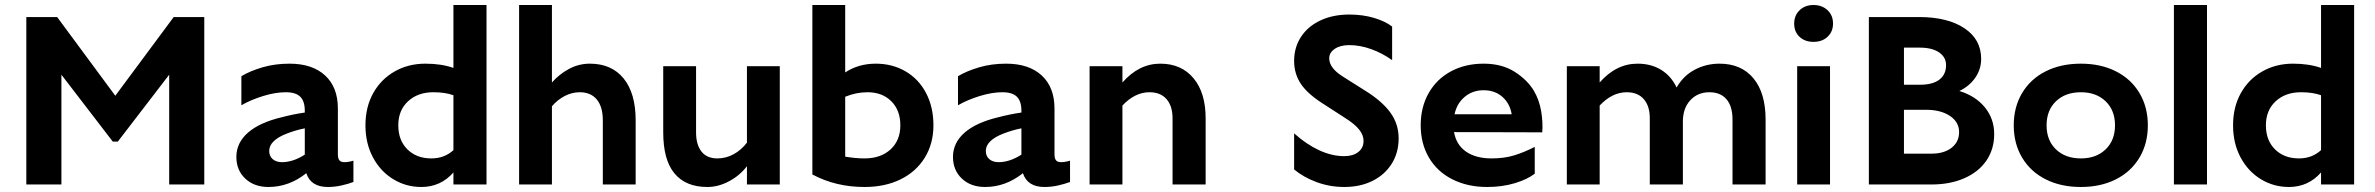

<svg xmlns="http://www.w3.org/2000/svg" viewBox="-20 -736 9477 766"><path d="M795 -668V0H655V-438L450 -171H430L225 -438V0H85V-668H208L440 -354L673 -668Z M1202 -45Q1133 10 1051 10Q994 10 958.5 -23.5Q923 -57 923 -110Q923 -166 969 -206.5Q1015 -247 1103 -268Q1148 -280 1196 -287V-294Q1196 -332 1178 -350Q1160 -368 1120 -368Q1079 -368 1030 -353Q981 -338 943 -316V-432Q978 -453 1027.5 -467.5Q1077 -482 1135 -482Q1226 -482 1277 -435Q1328 -388 1328 -303V-120Q1328 -104 1334 -96.5Q1340 -89 1354 -89Q1370 -89 1390 -95V-10Q1369 -2 1342 4Q1315 10 1288 10Q1220 10 1202 -45ZM1105 -89Q1149 -89 1196 -119V-224Q1160 -217 1124 -203Q1090 -190 1072 -172.5Q1054 -155 1054 -134Q1054 -113 1068 -101Q1082 -89 1105 -89Z M1438 -236Q1438 -309 1469 -364.5Q1500 -420 1554.5 -451Q1609 -482 1677 -482Q1741 -482 1789 -465V-716H1921V0H1789V-48Q1738 10 1661 10Q1600 10 1549 -21Q1498 -52 1468 -108Q1438 -164 1438 -236ZM1701 -104Q1753 -104 1789 -137V-356Q1756 -368 1709 -368Q1647 -368 1608 -332Q1569 -296 1569 -236Q1569 -176 1605.5 -140Q1642 -104 1701 -104Z M2182 -716V-407Q2211 -440 2250 -461Q2289 -482 2333 -482Q2420 -482 2468 -423Q2516 -364 2516 -256V0H2385V-256Q2385 -310 2361 -339Q2337 -368 2293 -368Q2262 -368 2233 -353Q2204 -338 2182 -312V0H2051V-716Z M2626 -208V-472H2757V-208Q2757 -159 2778.5 -131.5Q2800 -104 2842 -104Q2876 -104 2906.5 -120.5Q2937 -137 2960 -167V-472H3091V0H2960V-73Q2932 -36 2889 -13Q2846 10 2802 10Q2716 10 2671 -44Q2626 -98 2626 -208Z M3352 -716V-447Q3405 -482 3474 -482Q3540 -482 3592.5 -451.5Q3645 -421 3674.5 -365Q3704 -309 3704 -236Q3704 -163 3669.5 -107Q3635 -51 3573 -20.5Q3511 10 3429 10Q3314 10 3221 -40V-716ZM3429 -104Q3494 -104 3533 -140Q3572 -176 3572 -236Q3572 -296 3536 -332Q3500 -368 3441 -368Q3396 -368 3352 -350V-111Q3394 -104 3429 -104Z M4061 -45Q3992 10 3910 10Q3853 10 3817.5 -23.5Q3782 -57 3782 -110Q3782 -166 3828 -206.5Q3874 -247 3962 -268Q4007 -280 4055 -287V-294Q4055 -332 4037 -350Q4019 -368 3979 -368Q3938 -368 3889 -353Q3840 -338 3802 -316V-432Q3837 -453 3886.5 -467.5Q3936 -482 3994 -482Q4085 -482 4136 -435Q4187 -388 4187 -303V-120Q4187 -104 4193 -96.5Q4199 -89 4213 -89Q4229 -89 4249 -95V-10Q4228 -2 4201 4Q4174 10 4147 10Q4079 10 4061 -45ZM3964 -89Q4008 -89 4055 -119V-224Q4019 -217 3983 -203Q3949 -190 3931 -172.5Q3913 -155 3913 -134Q3913 -113 3927 -101Q3941 -89 3964 -89Z M4458 -472V-407Q4524 -482 4609 -482Q4693 -482 4741.5 -424Q4790 -366 4790 -264V0H4658V-264Q4658 -313 4634 -340.5Q4610 -368 4566 -368Q4508 -368 4458 -315V0H4327V-472Z M5283 -503Q5283 -463 5343 -427L5427 -374Q5493 -333 5526.5 -287.5Q5560 -242 5560 -184Q5560 -127 5532.5 -83Q5505 -39 5456 -14.5Q5407 10 5343 10Q5285 10 5232.5 -9.5Q5180 -29 5143 -60V-204Q5192 -160 5243 -136.5Q5294 -113 5343 -113Q5378 -113 5399 -129.5Q5420 -146 5420 -174Q5420 -197 5402.5 -219Q5385 -241 5347 -265L5262 -320Q5198 -360 5170.5 -400.5Q5143 -441 5143 -493Q5143 -547 5170.5 -589Q5198 -631 5248 -654.5Q5298 -678 5363 -678Q5417 -678 5462 -664.5Q5507 -651 5534 -630V-496Q5495 -524 5450.5 -540Q5406 -556 5363 -556Q5327 -556 5305 -541Q5283 -526 5283 -503Z M5899 -482Q5972 -482 6023 -449.5Q6074 -417 6100 -373Q6121 -337 6128.5 -293Q6136 -249 6133 -208L5781 -209Q5790 -158 5829 -131Q5868 -104 5931 -104Q5981 -104 6020.5 -116Q6060 -128 6103 -150V-43Q6073 -20 6023 -5Q5973 10 5913 10Q5835 10 5774.5 -20.5Q5714 -51 5681 -107Q5648 -163 5648 -236Q5648 -309 5680 -365Q5712 -421 5769 -451.5Q5826 -482 5899 -482ZM6011 -280Q6004 -323 5974 -349.5Q5944 -376 5899 -376Q5855 -376 5823.5 -349.5Q5792 -323 5783 -280Z M6800 -368Q6753 -368 6723.5 -336Q6694 -304 6694 -251V0H6562V-264Q6562 -313 6538 -340.5Q6514 -368 6470 -368Q6412 -368 6362 -315V0H6231V-472H6362V-407Q6428 -482 6513 -482Q6567 -482 6607 -457.5Q6647 -433 6669 -387Q6696 -434 6741.5 -458Q6787 -482 6840 -482Q6927 -482 6975.5 -423.5Q7024 -365 7024 -259V0H6892V-259Q6892 -312 6868 -340Q6844 -368 6800 -368Z M7215 -716Q7181 -716 7159.5 -695Q7138 -674 7138 -642Q7138 -609 7159.5 -589Q7181 -569 7215 -569Q7250 -569 7271.5 -589.5Q7293 -610 7293 -642Q7293 -675 7271 -695.5Q7249 -716 7215 -716ZM7281 0H7150V-472H7281Z M7636 -668Q7750 -668 7817 -623.5Q7884 -579 7884 -501Q7884 -460 7860.5 -426Q7837 -392 7797 -373Q7862 -353 7899 -307.5Q7936 -262 7936 -201Q7936 -141 7905 -95.5Q7874 -50 7817 -25Q7760 0 7686 0H7436V-668ZM7686 -123Q7736 -123 7766 -146.5Q7796 -170 7796 -209Q7796 -249 7759.5 -273.5Q7723 -298 7664 -298H7576V-123ZM7641 -398Q7691 -398 7717.5 -418.5Q7744 -439 7744 -476Q7744 -508 7716 -527Q7688 -546 7639 -546H7576V-398Z M8549 -236Q8549 -163 8515.5 -107Q8482 -51 8421.5 -20.5Q8361 10 8282 10Q8202 10 8141.5 -20.5Q8081 -51 8047.5 -107Q8014 -163 8014 -236Q8014 -309 8047.5 -365Q8081 -421 8141.5 -451.5Q8202 -482 8282 -482Q8361 -482 8421.5 -451.5Q8482 -421 8515.5 -365Q8549 -309 8549 -236ZM8418 -236Q8418 -296 8380.5 -332Q8343 -368 8282 -368Q8220 -368 8182.5 -332Q8145 -296 8145 -236Q8145 -176 8182.5 -140Q8220 -104 8282 -104Q8343 -104 8380.5 -140Q8418 -176 8418 -236Z M8785 -716V0H8653V-716Z M8889 -236Q8889 -309 8920 -364.5Q8951 -420 9005.5 -451Q9060 -482 9128 -482Q9192 -482 9240 -465V-716H9372V0H9240V-48Q9189 10 9112 10Q9051 10 9000 -21Q8949 -52 8919 -108Q8889 -164 8889 -236ZM9152 -104Q9204 -104 9240 -137V-356Q9207 -368 9160 -368Q9098 -368 9059 -332Q9020 -296 9020 -236Q9020 -176 9056.5 -140Q9093 -104 9152 -104Z"/></svg>

Font: Madhuban SemiBold
Style: Regular
Weight: 600
Designer: jaikishan Patel
Foundry: MagicType
Version: Version 1.000